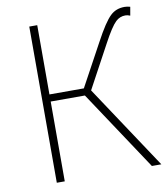

<svg xmlns="http://www.w3.org/2000/svg" viewBox="-83 -809 769 879"><g transform="rotate(-10 301.5 -369.5)"><path d="M596 0H552L306 -371H147V0H110V-726H147V-404H307L414 -601Q460 -687 489 -714Q515 -739 555 -739Q567 -739 581 -735L574 -695Q562 -700 552 -700Q526 -700 507 -682Q484 -660 446 -589L338 -389Z"/></g></svg>

Font: Noto Sans CJK TC Thin
Style: Regular
Weight: 250
Designer: Ryoko NISHIZUKA ???? (kana & ideographs); Paul D. Hunt (Latin, Greek & Cyrillic); Wenlong ZHANG ??? (bopomofo); Sandoll 
Foundry: Adobe Systems Incorporated
Version: Version 1.004 January 19, 2016